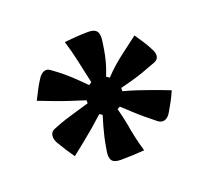

<svg xmlns="http://www.w3.org/2000/svg" viewBox="-92 -660 784 720"><g transform="rotate(-20 300.0 -300.5)"><path d="M325 -547Q350 -547 358.5 -534Q367 -521 362 -492Q358 -463 353.5 -442Q349 -421 343.5 -403.5Q338 -386 330 -366L342 -358Q361 -378 379 -394Q397 -410 421.5 -428.5Q446 -447 483 -475Q495 -457 506 -440.5Q517 -424 526 -406Q537 -388 535 -374Q533 -360 517 -354Q486 -342 461.5 -333.5Q437 -325 415 -319Q393 -313 369 -307V-294Q399 -286 424.5 -277.5Q450 -269 478 -259Q506 -249 544 -234Q535 -213 525.5 -195.5Q516 -178 506 -161Q496 -143 482.5 -138Q469 -133 455 -143Q430 -163 412 -178Q394 -193 377.5 -208.5Q361 -224 340 -243L329 -237Q334 -219 337 -205Q340 -191 343 -177Q346 -163 348 -148Q352 -129 355 -114.5Q358 -100 361.5 -87.5Q365 -75 370 -58Q345 -56 322 -55Q299 -54 275 -54Q248 -54 240 -67.5Q232 -81 238 -109Q242 -134 246.5 -154Q251 -174 256.5 -193.5Q262 -213 269 -236L258 -243Q234 -221 213 -203Q192 -185 169.5 -167Q147 -149 118 -126Q106 -143 95 -160Q84 -177 73 -196Q63 -213 65.5 -228Q68 -243 82 -248Q111 -260 134.5 -267.5Q158 -275 181 -281.5Q204 -288 231 -296V-308Q200 -318 173.5 -326.5Q147 -335 119 -345.5Q91 -356 55 -370Q64 -388 73.5 -406.5Q83 -425 94 -442Q105 -460 118 -465Q131 -470 144 -460Q169 -442 188 -426Q207 -410 223.5 -394Q240 -378 260 -358L271 -366Q268 -381 264.5 -395Q261 -409 258 -424.5Q255 -440 251 -457Q246 -480 241 -499Q236 -518 229 -541Q250 -543 274.5 -545Q299 -547 325 -547Z"/></g></svg>

Font: Rec Mono Semicasual
Style: Bold
Weight: 700
Version: Version 1.085; ttfautohint (v1.8.4.7-5d5b)